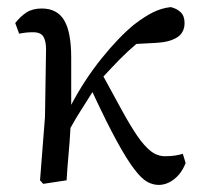

<svg xmlns="http://www.w3.org/2000/svg" viewBox="-20 -509 570 542"><path d="M428 13Q412 13 396 4.5Q380 -4 359 -31.5Q338 -59 309.5 -111Q281 -163 241 -249Q225 -223 210 -200Q195 -177 179 -148Q177 -111 173.5 -73Q170 -35 168 0L102 10L93 0L107 -179L110 -370Q110 -393 102.5 -405.5Q95 -418 73 -418Q63 -418 53.5 -417Q44 -416 34 -414L23 -444Q38 -463 55 -474Q72 -485 98 -485Q141 -485 161 -452Q181 -419 181 -346V-213Q219 -285 267.5 -345Q316 -405 359 -440Q389 -463 412.5 -474.5Q436 -486 462 -489Q479 -485 490 -474.5Q501 -464 501 -444Q501 -417 480 -403.5Q459 -390 421 -388L365 -385Q340 -364 317.5 -341Q295 -318 272 -293Q302 -238 325 -196Q348 -154 367.5 -125.5Q387 -97 405.5 -82.5Q424 -68 446 -68Q462 -68 475 -70Q488 -72 496 -75L504 -49Q493 -20 472 -3.5Q451 13 428 13Z"/></svg>

Font: Source Serif Pro
Style: Regular
Weight: 400
Designer: Frank Grießhammer
Foundry: Adobe Systems Incorporated
Version: Version 2.000;PS 1.000;hotconv 16.6.51;makeotf.lib2.5.65220